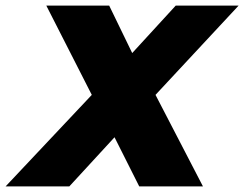

<svg xmlns="http://www.w3.org/2000/svg" viewBox="-52 -664 870 684"><path d="M-32 0 275 -326 113 -644H337L419 -475L574 -644H798L502 -326L671 0H444L356 -175L195 0Z"/></svg>

Font: Kanit
Style: Bold Italic
Weight: 700
Italic angle: -12°
Designer: Katatrad Team
Foundry: CadsonDemak
Version: Version 2.000; ttfautohint (v1.8.3)